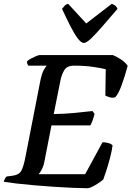

<svg xmlns="http://www.w3.org/2000/svg" viewBox="-30 -995 695 1015"><path d="M432 0Q402 0 355.5 -2Q309 -4 256 -7.5Q203 -11 151 -15.5Q99 -20 56.5 -25Q14 -30 -10 -34Q-8 -43 -3.5 -51Q1 -59 5 -62L36 -66Q70 -70 82.5 -92Q95 -114 105 -168L183 -567Q191 -606 201.5 -625Q212 -644 218 -648H120Q118 -651 115 -656.5Q112 -662 113 -671Q120 -678 134 -685.5Q148 -693 161.5 -698.5Q175 -704 181 -704H566Q587 -696 610 -680.5Q633 -665 645 -647Q630 -591 612.5 -543.5Q595 -496 579 -481Q566 -476 549.5 -481Q533 -486 527 -490L529 -629Q506 -635 461.5 -641.5Q417 -648 362 -648Q324 -648 309.5 -623.5Q295 -599 289 -567L254 -392Q315 -393 364 -398Q413 -403 459 -408L470 -393Q464 -370 458 -354.5Q452 -339 447 -332H242L205 -142Q200 -116 190.5 -98.5Q181 -81 174 -74H420L512 -243Q531 -243 547 -237.5Q563 -232 565 -225Q561 -196 552 -161.5Q543 -127 533 -96Q523 -65 516 -46Q507 -38 490.5 -27Q474 -16 458 -8Q442 0 432 0ZM413 -768Q399 -768 381 -792Q363 -816 342 -857Q321 -898 298 -948Q305 -957 311.5 -964.5Q318 -972 330 -975L426 -871L561 -975Q587 -965 591 -948Q548 -898 512.5 -857Q477 -816 452 -792Q427 -768 413 -768Z"/></svg>

Font: Texturina SemiBold
Style: Italic
Weight: 600
Italic angle: -11°
Designer: Guillermo Torres Carreño
Foundry: Omnibus-Type
Version: Version 1.002; ttfautohint (v1.8.3)